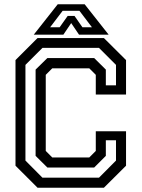

<svg xmlns="http://www.w3.org/2000/svg" viewBox="-20 -878 662 898"><path d="M155.5 0 52.5 -103V-597L155.5 -700H466L569.5 -597V-436H428V-528L397.5 -558.5H224.5L194 -528V-172L224.5 -141.5H397.5L428 -172V-264H569.5V-103L466 0ZM178.5 -47H443L522.5 -127V-222H475V-149L420.5 -94.5H201.5L146.5 -149V-552.5L201.5 -606.5H420.5L475 -552.5V-479H522.5V-574.5L443 -654H178.5L99 -574.5V-127ZM250 -858H376L488 -716H349.5L313 -770L276.5 -716H138ZM273 -827.5 214.5 -750.5H259L296.5 -803.5H328.5L365.5 -750.5H410L351.5 -827.5Z"/></svg>

Font: Tourney Thin Medium
Style: Regular
Weight: 500
Version: Version 1.015